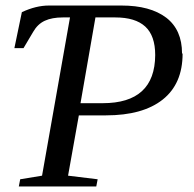

<svg xmlns="http://www.w3.org/2000/svg" viewBox="-20 -674 702 694"><path d="M350 -301H351Q540 -301 541 -475Q541 -545 505 -578Q469 -611 397 -611H325L271 -301ZM638 -481 640 -480Q640 -371 568 -314Q496 -257 363 -257H265L226 -39L333 -26L328 0H48L53 -26L132 -39L233 -611H207Q168 -611 142 -599Q116 -587 100 -559L65 -500H32L59 -630Q110 -654 157 -654H419Q523 -654 581 -610Q638 -566 638 -481Z"/></svg>

Font: Libra Serif Modern
Style: Italic
Weight: 400
Italic angle: -12°
Designer: Stefan Peev, Context Ltd
Foundry: Stefan Peev, Context Ltd
Version: Version 1.000